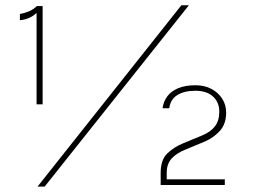

<svg xmlns="http://www.w3.org/2000/svg" viewBox="-20 -688 971 714"><path d="M117 -665.5H138.5V-300H116V-640Q103 -627.5 86.8 -620.8Q70.5 -614 54 -613V-636Q71.5 -639 88 -646Q104.5 -653 117 -665.5ZM119.5 6 654.5 -668.5H682.5L146 6ZM577.5 0V-45Q577.5 -94 602.5 -117.8Q627.5 -141.5 662 -155.5L731 -184Q763 -197 779.2 -218.2Q795.5 -239.5 795.5 -272.5Q795.5 -308 772 -329.2Q748.5 -350.5 707 -350.5Q664.5 -350.5 639 -334.2Q613.5 -318 609.5 -285.5H584.5Q588 -311 602.5 -330.2Q617 -349.5 643.2 -360.2Q669.5 -371 707 -371Q740.5 -371 766 -357.5Q791.5 -344 806.2 -321.2Q821 -298.5 821 -269.5Q821 -227 797.8 -201.5Q774.5 -176 743.5 -162.5L671.5 -132.5Q637 -119 618.5 -98.8Q600 -78.5 600 -46V-21H816V0Z"/></svg>

Font: Karla ExtraLight
Style: Regular
Weight: 250
Designer: Jonathan Pinhorn
Version: Version 2.004;gftools[0.9.33]